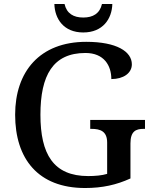

<svg xmlns="http://www.w3.org/2000/svg" viewBox="-20 -934 769 964"><path d="M398 -771C496 -771 542 -839 544 -914H492C481 -866 447 -846 398 -846C349 -846 315 -866 304 -914H253C255 -839 300 -771 398 -771ZM407 10C494 10 565 -6 635 -38V-214C635 -275 662 -287 701 -287H708V-332H433V-287H439C484 -287 518 -275 518 -218V-61C492 -53 457 -50 423 -50C248 -50 183 -160 183 -358C183 -556 246 -668 409 -668C503 -668 539 -604 539 -537C600 -537 642 -567 642 -611C642 -675 566 -724 413 -724C179 -724 56 -574 56 -358C56 -137 171 10 407 10Z"/></svg>

Font: Noto Serif Tamil Medium
Style: Italic
Weight: 500
Italic angle: -12°
Designer: Indian Type Foundry, Tom Grace, and the Monotype Design Team
Foundry: Monotype Imaging Inc.
Version: Version 2.003